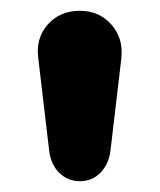

<svg xmlns="http://www.w3.org/2000/svg" viewBox="-20 -734 296 356"><path d="M128 -398Q106 -398 90 -413.5Q74 -429 71 -456L51 -626Q46 -663 68.5 -688.5Q91 -714 128 -714Q164 -714 186.5 -688.5Q209 -663 205 -626L185 -456Q182 -430 166.5 -414Q151 -398 128 -398Z"/></svg>

Font: Nunito ExtraBold
Style: Regular
Weight: 800
Designer: Vernon Adams
Foundry: Vernon Adams
Version: Version 3.602